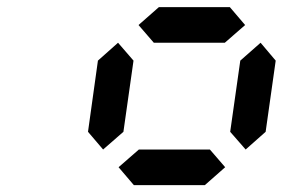

<svg xmlns="http://www.w3.org/2000/svg" viewBox="-20 -921 840 540"><path d="M612.3 -800.8H412.6L369.6 -850.6L426.8 -900.9H626.5L669.4 -850.6ZM270 -500.5 227.5 -550.3 255.4 -750.5 312 -800.8 355.5 -750.5 327.1 -550.3ZM670.9 -500.5 627.4 -550.3 655.8 -750.5 712.9 -800.8 755.4 -750.5 727.1 -550.3ZM556.2 -400.4H356.4L313.5 -450.7L370.6 -500.5H570.3L613.3 -450.7Z"/></svg>

Font: E1234
Style: Italic
Weight: 400
Italic angle: -8°
Designer: GGBotNet
Foundry: GGBotNet
Version: 1.04